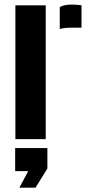

<svg xmlns="http://www.w3.org/2000/svg" viewBox="-20 -624 404 861"><path d="M248 -494V-592.5Q268.5 -603.5 301 -603.5Q313 -603.5 325.2 -602.5Q337.5 -601.5 345.5 -600.5V-500H302.5Q269.5 -500 248 -494ZM49 0V-600H185V0ZM67 217.5 106.5 143.5H48V40H192.5V131.5L139.5 217.5Z"/></svg>

Font: Big Shoulders Stencil Text ExtraBold
Style: Regular
Weight: 800
Designer: Patric King
Foundry: XO Type Co
Version: Version 1.000